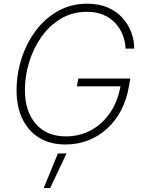

<svg xmlns="http://www.w3.org/2000/svg" viewBox="-20 -757 765 1019"><path d="M328.1 9.8Q246.6 9.8 188.5 -25.6Q130.4 -61 99.1 -125.7Q67.9 -190.4 67.9 -277.3Q67.9 -362.8 93.8 -444.6Q119.6 -526.4 168.7 -592.5Q217.8 -658.7 287.1 -698Q356.4 -737.3 443.4 -737.3Q505.9 -737.3 552.5 -716.8Q599.1 -696.3 630.1 -661.9Q661.1 -627.4 676.8 -585.2Q692.4 -543 692.4 -499H646.5Q645 -535.6 631.8 -570.3Q618.7 -605 593.3 -633.1Q567.9 -661.1 530 -677.7Q492.2 -694.3 441.9 -694.3Q365.2 -694.3 304.2 -658.4Q243.2 -622.6 200.4 -562.3Q157.7 -502 135 -428.2Q112.3 -354.5 112.3 -279.3Q112.3 -166 169.9 -99.6Q227.5 -33.2 329.6 -33.2Q403.8 -33.2 464.6 -66.7Q525.4 -100.1 566.2 -161.4Q606.9 -222.7 620.6 -305.2L635.3 -298.8H388.2L395.5 -340.3H671.4L664.1 -297.9Q652.3 -228 622.6 -171.4Q592.8 -114.7 548.3 -74.2Q503.9 -33.7 448 -12Q392.1 9.8 328.1 9.8ZM211.9 241.2 287.1 57.6H333L246.1 241.2Z"/></svg>

Font: Inter 20pt ExtraLight
Style: Italic
Weight: 250
Italic angle: -9.3988°
Version: Version 4.001;git-66647c0bb